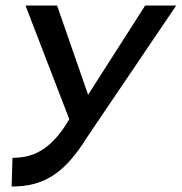

<svg xmlns="http://www.w3.org/2000/svg" viewBox="-20 -471 656 693"><path d="M72 -451 230 -41C172 60 109 95 41 98L25 99L22 202H35C175 199 240 110 300 16L616 -451H504L298 -129L186 -451Z"/></svg>

Font: Charger Sport
Style: BlkObl
Weight: 900
Designer: Jasper
Foundry: Cannot Into Space Fonts
Version: Version 1.1